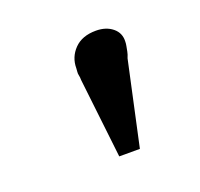

<svg xmlns="http://www.w3.org/2000/svg" viewBox="-60 -845 391 376"><g transform="rotate(-20 136.0 -656.5)"><path d="M174 -533H131L112 -699Q112 -705 111 -709Q110 -713 110.5 -717Q111 -721 111 -724Q111 -747 127 -763.5Q143 -780 172 -780Q193 -780 206.5 -769Q220 -758 219 -740Q219 -736 218 -731Q217 -726 216 -720.5Q215 -715 212 -708Z"/></g></svg>

Font: Literata 18pt SemiBold
Style: Italic
Weight: 600
Italic angle: -2°
Designer: Latin by Veronika Burian and Jose Scaglione. Greek by Irene Vlachou. Cyrillic by Vera Evstafieva
Foundry: TypeTogether
Version: Version 3.103;gftools[0.9.29]